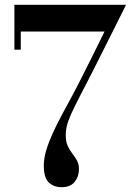

<svg xmlns="http://www.w3.org/2000/svg" viewBox="-20 -770 554 800"><path d="M237 10Q204.5 10 183.5 -9.5Q162.5 -29 162.5 -80Q162.5 -109.5 172.5 -143.2Q182.5 -177 199.2 -213.8Q216 -250.5 236.8 -289.5Q257.5 -328.5 280 -369.5Q299 -404.5 322.2 -451Q345.5 -497.5 370 -546.2Q394.5 -595 415.5 -638.5H66.5V-563H40V-750H505Q505 -750 492.2 -724Q479.5 -698 458.2 -655.8Q437 -613.5 411.5 -562.8Q386 -512 360.5 -461.5Q335 -411 313.5 -370.5Q290 -325 277 -296.2Q264 -267.5 259 -247.2Q254 -227 254 -206Q254 -179.5 262.2 -161.8Q270.5 -144 281.5 -130Q292.5 -116 300.8 -101Q309 -86 309 -65Q309 -34.5 291 -12.2Q273 10 237 10Z"/></svg>

Font: Bodoni Moda SC 9pt Medium
Style: Regular
Weight: 500
Designer: Owen Earl
Foundry: indestructible type
Version: Version 2.005